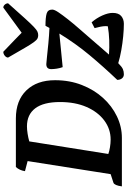

<svg xmlns="http://www.w3.org/2000/svg" viewBox="176 -933 769 1161"><g transform="rotate(-90 560.5 -352.5)"><path d="M14 0Q20 -45 36 -51L88 -68L167 -570L106 -586Q111 -619 131 -641H425Q533 -641 594.5 -577.5Q656 -514 656 -404Q656 -316 627 -242Q598 -168 549 -114Q500 -60 437.5 -30Q375 0 307 0ZM297 -68Q361 -68 412.5 -106.5Q464 -145 494 -213.5Q524 -282 524 -374Q524 -474 486 -524Q448 -574 377 -574Q357 -574 332 -570Q307 -566 286 -560L210 -82Q226 -76 250.5 -72Q275 -68 297 -68ZM692 12Q676 12 667 0.5Q658 -11 658 -28Q738 -112 808 -196Q878 -280 938 -378L735 -358Q729 -374 726 -393Q723 -412 723 -427Q723 -457 753 -457Q761 -457 796.5 -453Q832 -449 879.5 -444.5Q927 -440 972 -438Q978 -450 985 -462Q1035 -462 1059 -455Q1083 -448 1083 -421Q1083 -408 1066.5 -383.5Q1050 -359 1024 -326Q998 -293 966 -256.5Q934 -220 902 -183Q873 -150 851 -124Q829 -98 811 -78Q854 -75 897.5 -76.5Q941 -78 982 -85Q983 -91 983 -97Q983 -112 979.5 -129.5Q976 -147 971 -165L1006 -183Q1032 -153 1047.5 -118Q1063 -83 1063 -56Q1063 -20 1044 -4Q1025 12 997 12Q963 12 921.5 8Q880 4 837.5 -3.5Q795 -11 759 -22Q737 0 723 6Q709 12 692 12ZM928 -506Q917 -506 908 -510.5Q899 -515 886 -532.5Q873 -550 851.5 -587Q830 -624 793 -688Q793 -699 804 -708Q815 -717 828 -717Q873 -674 899 -649Q925 -624 943 -606Q967 -624 1007.5 -653Q1048 -682 1095 -717Q1105 -717 1113 -708Q1121 -699 1121 -688Q1064 -624 1030.5 -587Q997 -550 978.5 -532.5Q960 -515 949.5 -510.5Q939 -506 928 -506Z"/></g></svg>

Font: Petrona
Style: Bold Italic
Weight: 700
Italic angle: -9°
Designer: Ringo R. Seeber
Foundry: Ringo R. Seeber
Version: Version 2.001; ttfautohint (v1.8.3)